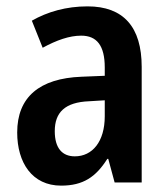

<svg xmlns="http://www.w3.org/2000/svg" viewBox="-20 -573 527 603"><path d="M255 -553C188 -553 129 -536 80 -508L114 -423C158 -447 198 -461 235 -461C284 -461 309 -430 309 -361V-335L236 -332C104 -327 34 -268 34 -157C34 -62 81 10 172 10C241 10 281 -17 317 -74H320L340 0H425V-363C425 -488 368 -553 255 -553ZM260 -255 309 -258V-208C309 -128 270 -82 215 -82C176 -82 152 -107 152 -161C152 -220 184 -252 260 -255Z"/></svg>

Font: Noto Sans Lao Condensed SemiBold
Style: Regular
Weight: 600
Width: 3
Designer: Monotype Design Team
Foundry: Monotype Imaging Inc.
Version: Version 2.003